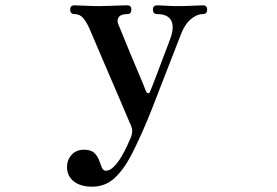

<svg xmlns="http://www.w3.org/2000/svg" viewBox="-20 -493 1040 722"><path d="M326 209Q283 209 257.5 189Q232 169 232 135Q232 108 249.5 89Q267 70 296 70Q322 70 334.5 82Q347 94 352.5 109.5Q358 125 363 137Q368 149 378 149Q393 149 408 134Q423 119 436 97Q449 75 458.5 54.5Q468 34 472 24Q478 8 477 -3.5Q476 -15 468 -31Q465 -38 454 -64Q443 -90 427 -127.5Q411 -165 393 -206.5Q375 -248 359 -285.5Q343 -323 332 -349Q321 -375 318 -382Q305 -411 292.5 -425.5Q280 -440 260 -440Q244 -440 244 -457Q244 -473 260 -473Q271 -473 299.5 -471.5Q328 -470 354 -470Q372 -470 393.5 -471Q415 -472 433.5 -472.5Q452 -473 459 -473Q474 -473 474 -457Q474 -440 459 -440Q435 -440 427 -429Q419 -418 424 -404Q427 -397 438 -370Q449 -343 463.5 -307.5Q478 -272 493 -237Q508 -202 518 -177.5Q528 -153 529 -150Q532 -143 537 -142.5Q542 -142 544 -148Q547 -155 555 -175Q563 -195 573 -222Q583 -249 593.5 -276.5Q604 -304 612 -325Q620 -346 623 -355Q636 -396 622.5 -418Q609 -440 571 -440Q555 -440 555 -457Q555 -473 571 -473Q582 -473 604 -471.5Q626 -470 652 -470Q678 -470 705 -471.5Q732 -473 743 -473Q759 -473 759 -457Q759 -440 743 -440Q720 -440 696.5 -420Q673 -400 656 -353Q653 -345 641 -314Q629 -283 612.5 -241Q596 -199 579.5 -156Q563 -113 550 -80Q537 -47 532 -36Q503 33 474.5 88.5Q446 144 411 176.5Q376 209 326 209Z"/></svg>

Font: Zen Old Mincho Black
Style: Regular
Weight: 900
Designer: Yoshimichi Ohira
Foundry: Positype
Version: Version 1.001